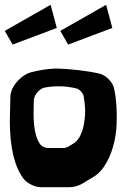

<svg xmlns="http://www.w3.org/2000/svg" viewBox="-20 -755 531 802"><path d="M32.7 -568.8 0 -626 191.4 -734.9 217.3 -638.2ZM264.6 -568.8 231.9 -626 423.3 -734.9 449.2 -638.2ZM310.1 -179.2Q325.2 -203.6 331.1 -239.3Q336.9 -274.9 335.4 -301.8Q334 -328.6 329.6 -352.1Q327.6 -362.8 319.1 -372.3Q310.5 -381.8 300.3 -385.3Q262.2 -394.5 227.1 -394.5H221.2Q191.9 -394.5 162.1 -388.2Q148.4 -383.3 136.7 -369.9Q125 -356.4 122.1 -342.3Q121.1 -337.4 121.1 -333.5V-333L120.1 -279.8Q120.6 -189.5 147.5 -152.8Q152.3 -146 161.9 -141.4Q171.4 -136.7 180.2 -136.7H181.6H240.7H242.2Q256.8 -136.7 268.1 -144L292.5 -159.2Q303.2 -168 310.1 -179.2ZM456.5 -385.3Q463.4 -354.5 466.1 -317.1Q468.8 -279.8 467 -234.1Q465.3 -188.5 452.1 -141.8Q439 -95.2 415 -59.6Q399.9 -37.1 378.9 -21.5L328.6 9.3Q302.2 25.9 271.5 26.9H148.9Q130.9 26.4 110.1 16.1Q89.4 5.9 78.6 -8.3Q21.5 -83 21 -249L23.4 -350.1Q23.4 -357.9 25.4 -366.7Q32.2 -395 56.9 -420.2Q81.5 -445.3 109.4 -453.1Q164.6 -467.3 214.8 -468.8Q253.4 -468.3 306.4 -462.2Q359.4 -456.1 396 -447.3Q416.5 -441.9 434.3 -423.8Q452.1 -405.8 456.5 -385.3Z"/></svg>

Font: Some Time Later
Style: Regular
Weight: 400
Version: Version 003.300